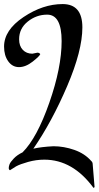

<svg xmlns="http://www.w3.org/2000/svg" viewBox="-25 -820 485 944"><path d="M238 -101Q289 -101 340.5 -83Q392 -65 424 -28Q431 -23 431 -9L440 100L435 104Q333 -35 193 -35Q153 -35 113.5 -24Q74 -13 54 -2L24 17Q18 14 18 6Q18 -2 22 -12.5Q26 -23 42.5 -40.5Q59 -58 86 -71Q157 -142 217.5 -315Q278 -488 278 -618Q278 -748 207 -748Q154 -748 111.5 -714Q69 -680 69 -627Q69 -594 87 -575Q105 -556 134 -556L159 -561Q168 -561 173 -554Q170 -544 135.5 -517Q101 -490 68.5 -490Q36 -490 15.5 -518.5Q-5 -547 -5 -591Q-5 -672 90.5 -736Q186 -800 283 -800Q380 -800 380 -685.5Q380 -571 305 -396Q230 -221 139 -89Q178 -98 238 -101Z"/></svg>

Font: Mr Bedfort
Style: Regular
Weight: 400
Designer: Alejandro Paul
Foundry: Alejandro Paul
Version: Version 1.000